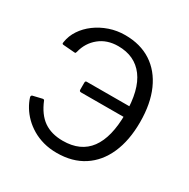

<svg xmlns="http://www.w3.org/2000/svg" viewBox="-170 -908 1057 1073"><g transform="rotate(30 358.5 -371.0)"><path d="M337.4 -752Q435.8 -752 506 -706.4Q576.1 -660.7 613.9 -575.6Q651.8 -490.4 651.8 -371.6Q651.8 -253.5 613.9 -167.9Q576.1 -82.3 505 -36.2Q433.9 10 333.6 10Q286.8 10 247.1 -0.9Q207.4 -11.8 174.7 -31.2Q142 -50.7 117.1 -75.5Q92.2 -100.4 75.3 -128.4Q58.3 -156.4 49.5 -184.8Q47.9 -192.4 50.3 -195.2Q52.7 -197.9 54.8 -198.9L113.8 -213Q123 -214.9 125.9 -209.4Q156.5 -134 205.8 -99.8Q255.1 -65.6 328.8 -65.6Q443.4 -65.6 500.2 -142.6Q557 -219.7 557 -370.5Q557 -525.1 499.2 -602.1Q441.5 -679.2 334.3 -679.2Q262.8 -679.2 213.9 -639.5Q165 -599.9 149.5 -536.3Q148.2 -530.7 146.3 -528Q144.4 -525.3 139.2 -526L64.9 -531.9Q59 -532.5 57.5 -535.2Q55.9 -538 57.7 -546.6Q64.1 -588.7 88.6 -625.6Q113 -662.5 151.4 -691Q189.8 -719.4 237.4 -735.7Q285 -752 337.4 -752ZM600.9 -351.6 284.2 -350.9Q277.2 -350.9 274.2 -353.6Q271.3 -356.3 271.3 -362.8V-407Q271.3 -418.4 280.1 -418.4L600.9 -419.1Z"/></g></svg>

Font: Libre Franklin Thin
Style: Regular
Weight: 100
Designer: Pablo Impallari, Rodrigo Fuenzalida, Nhung Nguyen
Foundry: Impallari Type
Version: Version 3.000